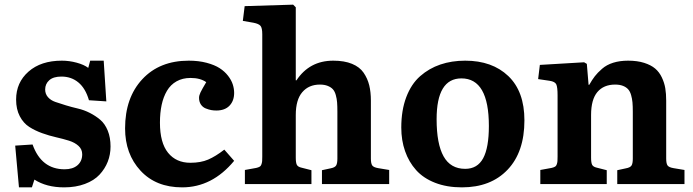

<svg xmlns="http://www.w3.org/2000/svg" viewBox="-20 -786 2961 820"><path d="M61 14.2 44.9 -164.1 119.1 -168.9Q156.7 -63 255.9 -63Q291 -63 311 -80.3Q331.1 -97.7 331.1 -127Q331.1 -148.4 315.4 -162.8Q299.8 -177.2 274.9 -185.1Q250 -192.9 220 -199.7Q189.9 -206.5 159.9 -217.3Q129.9 -228 105 -243.9Q80.1 -259.8 64.5 -289.6Q48.8 -319.3 48.8 -360.8Q48.8 -433.6 101.8 -480.2Q154.8 -526.9 244.1 -526.9Q275.9 -526.9 307.4 -518.3Q338.9 -509.8 356.9 -496.1L365.2 -526.9H422.9L434.1 -353L359.9 -357.9Q345.2 -408.7 314.9 -433.8Q284.7 -459 242.2 -459Q208 -459 190.4 -443.4Q172.9 -427.7 172.9 -403.8Q172.9 -384.8 184.8 -371.1Q196.8 -357.4 216.6 -350.6Q236.3 -343.8 261.2 -336.2Q286.1 -328.6 312.5 -322.5Q338.9 -316.4 363.8 -303.7Q388.7 -291 408.4 -274.2Q428.2 -257.3 440.2 -228Q452.1 -198.7 452.1 -160.2Q452.1 -126 440.2 -95.5Q428.2 -64.9 405 -40Q381.8 -15.1 342.8 -0.5Q303.7 14.2 253.9 14.2Q178.2 14.2 127 -19L116.2 14.2Z M757.8 14.2Q646 14.2 580.1 -57.1Q514.2 -128.4 514.2 -237.8Q514.2 -368.7 587.9 -447.8Q661.6 -526.9 786.1 -526.9Q828.6 -526.9 862.5 -517.8Q896.5 -508.8 918 -494.9Q939.5 -481 953.9 -462.4Q968.3 -443.8 974.1 -425.5Q980 -407.2 980 -389.2Q980 -355.5 960.2 -334.7Q940.4 -314 903.8 -314Q892.6 -314 881.8 -315.9Q871.1 -317.9 858.4 -323Q845.7 -328.1 837.9 -339.8Q830.1 -351.6 830.1 -368.2Q830.1 -378.4 836.4 -391.6Q842.8 -404.8 860.8 -435.1Q835.4 -453.1 793.9 -453.1Q759.8 -453.1 734.1 -438.7Q708.5 -424.3 693.1 -398.2Q677.7 -372.1 670.4 -338.1Q663.1 -304.2 663.1 -262.2Q663.1 -176.3 697.8 -133.5Q732.4 -90.8 793 -90.8Q837.4 -90.8 869.1 -104.5Q900.9 -118.2 938 -147L980 -99.1Q886.2 14.2 757.8 14.2Z M1025.9 0V-60.1L1074.2 -68.8Q1083.5 -70.8 1089.1 -74.2Q1094.7 -77.6 1096.9 -85Q1099.1 -92.3 1099.6 -98.1Q1100.1 -104 1100.1 -117.2V-640.1Q1100.1 -666 1092.8 -675.3Q1085.4 -684.6 1062 -689L1017.1 -696.8L1024.9 -759.8L1231.9 -766.1L1243.2 -754.9V-442.9H1246.1Q1301.8 -526.9 1403.3 -526.9Q1450.7 -526.9 1483.4 -513.4Q1516.1 -500 1533 -475.3Q1549.8 -450.7 1556.9 -421.9Q1564 -393.1 1564 -356V-108.9Q1564 -87.9 1569.6 -79.6Q1575.2 -71.3 1595.2 -67.9L1642.1 -60.1V0H1355V-59.1L1391.1 -66.9Q1409.7 -70.3 1415.3 -78.9Q1420.9 -87.4 1420.9 -108.9V-309.1Q1420.9 -332.5 1419.7 -348.4Q1418.5 -364.3 1414.1 -380.1Q1409.7 -396 1401.6 -404.8Q1393.6 -413.6 1379.6 -419.2Q1365.7 -424.8 1346.2 -424.8Q1298.8 -424.8 1271 -392.3Q1243.2 -359.9 1243.2 -294.9V-112.8Q1243.2 -90.8 1247.8 -82Q1252.4 -73.2 1268.1 -69.8L1310.1 -59.1V0Z M1952.6 14.2Q1888.2 14.2 1838.1 -5.4Q1788.1 -24.9 1757.1 -59.6Q1726.1 -94.2 1710 -140.4Q1693.8 -186.5 1693.8 -241.2Q1693.8 -314.9 1715.1 -371.1Q1736.3 -427.2 1774.4 -460.7Q1812.5 -494.1 1860.8 -510.5Q1909.2 -526.9 1966.8 -526.9Q2082 -526.9 2150.9 -461.2Q2219.7 -395.5 2219.7 -272Q2219.7 -136.7 2147.9 -61.3Q2076.2 14.2 1952.6 14.2ZM1966.8 -64.9Q2019 -64.9 2043.5 -110.1Q2067.9 -155.3 2067.9 -248Q2067.9 -451.2 1950.7 -451.2Q1844.7 -451.2 1844.7 -276.9Q1844.7 -171.4 1874.5 -118.2Q1904.3 -64.9 1966.8 -64.9Z M2287.6 0V-60.1L2335.4 -68.8Q2344.7 -70.8 2350.3 -74.2Q2356 -77.6 2358.2 -85Q2360.4 -92.3 2360.8 -98.1Q2361.3 -104 2361.3 -117.2V-378.9Q2361.3 -414.1 2355.7 -425.8Q2350.1 -437.5 2327.6 -440.9L2278.3 -448.2L2285.6 -508.8L2474.6 -520L2486.3 -513.2L2493.7 -423.8H2496.6Q2508.8 -445.3 2520.3 -460.2Q2531.7 -475.1 2551.3 -492.2Q2570.8 -509.3 2598.9 -518.1Q2627 -526.9 2662.6 -526.9Q2701.7 -526.9 2731 -517.6Q2760.3 -508.3 2778.1 -493.2Q2795.9 -478 2806.6 -455.3Q2817.4 -432.6 2821.3 -409.2Q2825.2 -385.7 2825.2 -356V-108.9Q2825.2 -87.9 2830.8 -79.6Q2836.4 -71.3 2856.4 -67.9L2903.3 -60.1V0H2616.2V-59.1L2652.3 -66.9Q2671.4 -70.3 2677 -78.9Q2682.6 -87.4 2682.6 -108.9V-309.1Q2682.6 -332.5 2681.2 -348.6Q2679.7 -364.7 2675.3 -380.1Q2670.9 -395.5 2662.8 -404.5Q2654.8 -413.6 2640.9 -419.2Q2627 -424.8 2607.4 -424.8Q2558.1 -424.8 2531.2 -392.8Q2504.4 -360.8 2504.4 -294.9V-112.8Q2504.4 -90.8 2509 -82Q2513.7 -73.2 2529.3 -69.8L2571.3 -59.1V0Z"/></svg>

Font: Literata Book
Style: Bold
Weight: 700
Designer: Latin by Veronika Burian and Jose Scaglione. Greek by Irene Vlachou. Cyrillic by Vera Evstafieva
Foundry: TypeTogether
Version: Version 2.003;PS 002.003;hotconv 1.0.88;makeotf.lib2.5.64775